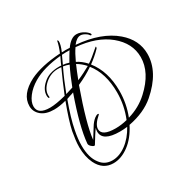

<svg xmlns="http://www.w3.org/2000/svg" viewBox="-168 -753 1082 1087"><g transform="rotate(-30 373.5 -209.5)"><path d="M272 171Q203 171 170 103Q148 57 148 -4Q148 -27 151 -51.5Q154 -76 159 -104Q172 -166 212 -272Q167 -260 133 -260Q79 -260 49.5 -285Q20 -310 20 -347Q20 -424 118 -474Q194 -511 319 -519Q336 -560 341 -588Q341 -591 344 -590Q346 -589 348 -584Q350 -562 331 -519Q357 -521 383 -519Q417 -567 453 -567Q479 -567 505 -550Q528 -533 528 -524Q528 -520 523 -520Q520 -520 516 -526Q512 -532 506 -536Q486 -550 470 -550Q445 -550 420 -517Q580 -504 670 -427Q747 -361 747 -270Q747 -152 627 -48Q562 8 458 28Q423 97 373 134Q323 171 272 171ZM339 -447Q349 -465 358 -480Q367 -495 375 -508H350Q338 -508 325 -507Q321 -497 301 -455Q319 -454 339 -447ZM118 -281Q156 -281 222 -298Q238 -337 254 -374.5Q270 -412 287 -448Q283 -449 275 -449Q220 -453 178 -415Q143 -383 143 -348Q143 -340 144 -337Q145 -333 141 -332Q137 -331 136 -337Q134 -342 134 -349Q134 -388 171 -421Q191 -440 217.5 -448.5Q244 -457 275 -457H283Q287 -457 291 -456L293 -461Q298 -474 304 -485Q310 -496 314 -506Q201 -495 131 -454Q89 -429 64 -396Q39 -363 39 -334Q39 -281 118 -281ZM475 -9Q551 -31 606 -82Q705 -173 705 -273Q705 -364 625 -430Q546 -495 413 -506Q394 -479 373 -433Q405 -417 432 -387Q458 -403 509 -448Q512 -451 514 -451Q515 -451 515 -448Q515 -442 511 -438Q479 -405 440 -377Q505 -295 505 -168Q505 -85 475 -9ZM235 -302 283 -317Q309 -385 335 -437Q317 -444 297 -447Q265 -381 235 -302ZM333 -336Q357 -346 378.5 -357Q400 -368 420 -379Q397 -405 368 -422Q360 -403 351 -381.5Q342 -360 333 -336ZM381 6Q418 6 457 -4Q489 -82 489 -167Q489 -292 428 -369Q382 -337 323 -311Q247 -98 237 -1Q239 -3 277 -65Q292 -90 311 -105Q324 -115 333 -115Q338 -115 338 -112Q338 -111 336 -109Q291 -70 291 -40Q291 6 381 6ZM275 154Q320 154 364.5 121.5Q409 89 441 31Q415 34 393 34Q280 34 280 -30Q280 -42 284 -53Q274 -40 261 -19.5Q248 1 231 29Q229 31 227 31Q219 31 208 20.5Q197 10 198 0Q207 -105 273 -291Q267 -289 261 -286.5Q255 -284 249 -283L226 -275Q188 -172 175 -103Q164 -48 164 -6Q164 73 197 115Q225 154 275 154Z"/></g></svg>

Font: Lovers Quarrel
Style: Regular
Weight: 400
Designer: Robert E. Leuschke
Foundry: Robert E. Leuschke
Version: Version 1.010; ttfautohint (v1.8.3)